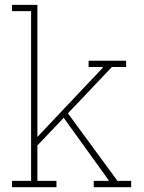

<svg xmlns="http://www.w3.org/2000/svg" viewBox="-20 -782 603 802"><path d="M506.8 -502H447.3L263.7 -308.6L470.7 -26.4H527.8V0H371.6V-26.4H433.1L434.1 -28.8L246.1 -290L136.2 -174.3V-26.4H215.8V0H30.3V-26.4H109.9V-735.4H30.3V-761.7H136.2V-210L409.2 -499L408.2 -502H350.1V-528.3H506.8Z"/></svg>

Font: Suwannaphum Thin
Style: Regular
Weight: 100
Designer: Danh Hong
Version: Version 8.002; ttfautohint (v1.8.3)